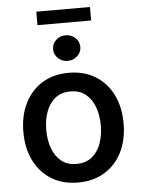

<svg xmlns="http://www.w3.org/2000/svg" viewBox="-59 -925 725 983"><g transform="rotate(-5 303.0 -434.0)"><path d="M302.7 11.2Q224.6 11.2 167 -23.9Q109.4 -59.1 77.4 -122.6Q45.4 -186 45.4 -270Q45.4 -355 77.4 -418.7Q109.4 -482.4 167 -517.6Q224.6 -552.7 302.7 -552.7Q380.9 -552.7 438.7 -517.6Q496.6 -482.4 528.6 -418.7Q560.5 -355 560.5 -270Q560.5 -186 528.6 -122.6Q496.6 -59.1 438.7 -23.9Q380.9 11.2 302.7 11.2ZM302.7 -84.5Q350.6 -84.5 381.8 -109.6Q413.1 -134.8 428.2 -177Q443.4 -219.2 443.4 -270.5Q443.4 -321.8 428.2 -364Q413.1 -406.2 381.8 -431.6Q350.6 -457 302.7 -457Q255.4 -457 224.4 -431.6Q193.4 -406.2 178.2 -364Q163.1 -321.8 163.1 -270.5Q163.1 -219.2 178.2 -177Q193.4 -134.8 224.4 -109.6Q255.4 -84.5 302.7 -84.5ZM303.7 -613.8Q274.9 -613.8 254.4 -633.1Q233.9 -652.3 233.9 -679.7Q233.9 -707.5 254.4 -726.6Q274.9 -745.6 303.7 -745.6Q332.5 -745.6 353.3 -726.6Q374 -707.5 374 -679.7Q374 -652.3 353.3 -633.1Q332.5 -613.8 303.7 -613.8ZM440.9 -878.9V-809.6H165V-878.9Z"/></g></svg>

Font: Inter
Style: 540
Weight: 540
Designer: Rasmus Andersson
Foundry: rsms
Version: Version 4.001;git-66647c0bb